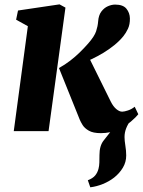

<svg xmlns="http://www.w3.org/2000/svg" viewBox="-20 -586 638 858"><path d="M383.5 251 372.5 219.5Q394.5 211 405 198.5Q415.5 186 420 169Q423.5 156 424 140.5Q424.5 125 424.5 106.5Q424.5 65 443.5 41.5Q462.5 18 478.5 -3L565 -49.5Q551.5 -32 544 -13Q536.5 6 536.5 26.5Q536.5 42 540.2 64.8Q544 87.5 544 109Q544 138.5 529 163.5Q514 188.5 490 207.5Q467.5 225 439.8 236.2Q412 247.5 383.5 251ZM41.5 0 104.5 -469 52 -498 60.5 -539 246 -566.5 272.5 -552 197 0ZM430.5 9Q396 9 377 -2Q358 -13 349.2 -27.2Q340.5 -41.5 336.5 -51L243.5 -282Q270.5 -297 293.2 -314.5Q316 -332 336 -351.5Q356 -371 374 -391.5Q402 -423.5 409.5 -446.2Q417 -469 418.5 -490Q420.5 -518 433 -534.5Q445.5 -551 462.2 -558.2Q479 -565.5 494.5 -565.5Q530 -565.5 545 -547Q560 -528.5 560.5 -504Q561 -477 551.8 -457.5Q542.5 -438 531.5 -424.5Q514.5 -403.5 491.5 -384.8Q468.5 -366 442.5 -350.2Q416.5 -334.5 390.5 -322.2Q364.5 -310 341 -301L366 -352.5L475 -132Q486 -110 499.8 -98.5Q513.5 -87 526 -87Q535.5 -87 552 -92.5Q568.5 -98 582 -109L598 -75.5Q589 -63.5 565.5 -43.2Q542 -23 507.5 -7Q473 9 430.5 9Z"/></svg>

Font: Merriweather 24pt Black
Style: Italic
Weight: 900
Italic angle: -7.8°
Designer: Eben Sorkin
Foundry: Eben Sorkin
Version: Version 2.101